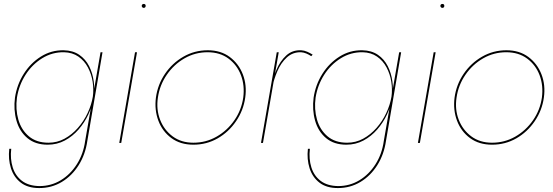

<svg xmlns="http://www.w3.org/2000/svg" viewBox="-20 -725 2804 974"><path d="M37 30Q31 81 44.5 124Q58 167 91.5 192.5Q125 218 180 219Q239 219 288 189.5Q337 160 370 108Q403 56 412 -10L490 -460H500L423 -10Q413 59 379 113Q345 167 293.5 198Q242 229 179 229Q121 229 85.5 201.5Q50 174 35.5 128.5Q21 83 27 30ZM56 -230Q66 -296 100.5 -350.5Q135 -405 187.5 -438Q240 -471 303 -470Q350 -469 382 -447Q414 -425 432 -389.5Q450 -354 455.5 -312Q461 -270 455 -230Q448 -187 428.5 -145Q409 -103 378.5 -68Q348 -33 308.5 -12Q269 9 222 9Q159 9 119 -24.5Q79 -58 63.5 -113Q48 -168 56 -230ZM66 -230Q58 -171 73 -118.5Q88 -66 126.5 -33.5Q165 -1 226 -1Q270 -1 307.5 -21.5Q345 -42 375 -76Q405 -110 424.5 -151.5Q444 -193 451 -235Q456 -271 450 -310Q444 -349 426 -383Q408 -417 377.5 -438Q347 -459 305 -460Q245 -461 194 -429.5Q143 -398 109.5 -345.5Q76 -293 66 -230Z M699 -695Q699 -700 702 -702.5Q705 -705 709 -705Q714 -705 716.5 -702.5Q719 -700 719 -695Q719 -691 716.5 -688Q714 -685 709 -685Q705 -685 702 -688Q699 -691 699 -695ZM675 -460 595 0H585L665 -460Z M771 -230Q780 -296 817 -350.5Q854 -405 910.5 -437.5Q967 -470 1034 -470Q1100 -470 1145.5 -436Q1191 -402 1212 -347.5Q1233 -293 1224 -230Q1215 -165 1177.5 -110Q1140 -55 1084 -23Q1028 9 961 9Q895 9 849.5 -24.5Q804 -58 783.5 -112.5Q763 -167 771 -230ZM781 -230Q772 -170 792 -118Q812 -66 855.5 -33.5Q899 -1 961 -1Q1025 -1 1079 -32Q1133 -63 1169 -115Q1205 -167 1214 -230Q1222 -291 1202.5 -343Q1183 -395 1139.5 -427.5Q1096 -460 1033 -460Q970 -460 916 -429Q862 -398 826 -345.5Q790 -293 781 -230Z M1314 0H1304L1384 -460H1394ZM1559 -440Q1547 -448 1534 -453.5Q1521 -459 1507 -460Q1465 -461 1435 -433.5Q1405 -406 1387 -364Q1369 -322 1361 -281H1356Q1364 -327 1382.5 -371Q1401 -415 1432 -443.5Q1463 -472 1508 -470Q1524 -469 1538.5 -462.5Q1553 -456 1566 -448Z M1552 30Q1546 81 1559.5 124Q1573 167 1606.5 192.5Q1640 218 1695 219Q1754 219 1803 189.5Q1852 160 1885 108Q1918 56 1927 -10L2005 -460H2015L1938 -10Q1928 59 1894 113Q1860 167 1808.5 198Q1757 229 1694 229Q1636 229 1600.5 201.5Q1565 174 1550.5 128.5Q1536 83 1542 30ZM1571 -230Q1581 -296 1615.5 -350.5Q1650 -405 1702.5 -438Q1755 -471 1818 -470Q1865 -469 1897 -447Q1929 -425 1947 -389.5Q1965 -354 1970.5 -312Q1976 -270 1970 -230Q1963 -187 1943.5 -145Q1924 -103 1893.5 -68Q1863 -33 1823.5 -12Q1784 9 1737 9Q1674 9 1634 -24.5Q1594 -58 1578.5 -113Q1563 -168 1571 -230ZM1581 -230Q1573 -171 1588 -118.5Q1603 -66 1641.5 -33.5Q1680 -1 1741 -1Q1785 -1 1822.5 -21.5Q1860 -42 1890 -76Q1920 -110 1939.5 -151.5Q1959 -193 1966 -235Q1971 -271 1965 -310Q1959 -349 1941 -383Q1923 -417 1892.5 -438Q1862 -459 1820 -460Q1760 -461 1709 -429.5Q1658 -398 1624.5 -345.5Q1591 -293 1581 -230Z M2214 -695Q2214 -700 2217 -702.5Q2220 -705 2224 -705Q2229 -705 2231.5 -702.5Q2234 -700 2234 -695Q2234 -691 2231.5 -688Q2229 -685 2224 -685Q2220 -685 2217 -688Q2214 -691 2214 -695ZM2190 -460 2110 0H2100L2180 -460Z M2286 -230Q2295 -296 2332 -350.5Q2369 -405 2425.5 -437.5Q2482 -470 2549 -470Q2615 -470 2660.5 -436Q2706 -402 2727 -347.5Q2748 -293 2739 -230Q2730 -165 2692.5 -110Q2655 -55 2599 -23Q2543 9 2476 9Q2410 9 2364.5 -24.5Q2319 -58 2298.5 -112.5Q2278 -167 2286 -230ZM2296 -230Q2287 -170 2307 -118Q2327 -66 2370.5 -33.5Q2414 -1 2476 -1Q2540 -1 2594 -32Q2648 -63 2684 -115Q2720 -167 2729 -230Q2737 -291 2717.5 -343Q2698 -395 2654.5 -427.5Q2611 -460 2548 -460Q2485 -460 2431 -429Q2377 -398 2341 -345.5Q2305 -293 2296 -230Z"/></svg>

Font: Jost Thin
Style: Italic
Weight: 200
Italic angle: -5°
Version: Version 3.710